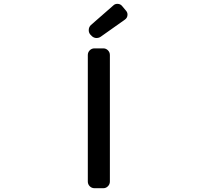

<svg xmlns="http://www.w3.org/2000/svg" viewBox="-20 -991 1040 1011"><path d="M477.5 0Q462.9 0 452.6 -10.3Q442.4 -20.5 442.4 -35.2V-701.2Q442.4 -715.8 452.6 -726.1Q462.9 -736.3 477.5 -736.3H524.4Q538.1 -736.3 548.3 -726.1Q558.6 -715.8 558.6 -701.2V-35.2Q558.6 -20.5 548.3 -10.3Q538.1 0 524.4 0ZM510.7 -797.9Q501 -791 489.3 -791Q487.3 -791 484.4 -791Q469.7 -793 460 -804.7L455.1 -809.6Q447.3 -819.3 447.3 -832Q447.3 -848.6 459 -859.4L576.2 -961.9Q585 -970.7 597.7 -970.7Q598.6 -970.7 600.6 -970.7Q615.2 -969.7 624 -958L643.6 -934.6Q651.4 -925.8 651.4 -914.1Q651.4 -897.5 637.7 -887.7Z"/></svg>

Font: Gen Jyuu Gothic L Monospace Medium
Style: Regular
Weight: 500
Designer: [Source Han Sans]
Ryoko NISHIZUKA  (kana & ideographs); Paul D. Hunt (Latin, Greek & Cyrillic); Wenlong ZHANG  (bopomofo
Version: Version 1.002.20150607